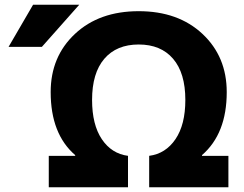

<svg xmlns="http://www.w3.org/2000/svg" viewBox="-20 -787 1026 807"><path d="M367 -367Q367 -263 408 -202Q449 -141 518 -132V0H185V-132H296V-135Q193 -224 193 -400Q193 -549 295 -644.5Q397 -740 563 -740Q729 -740 831 -644.5Q933 -549 933 -400Q933 -225 829 -135V-132H940V0H607V-132Q676 -141 717.5 -202Q759 -263 759 -367Q759 -480 707.5 -540Q656 -600 563 -600Q470 -600 418.5 -540Q367 -480 367 -367ZM119 -767H313L156 -590H16Z"/></svg>

Font: Mplus 1p ExtraBold
Style: Regular
Weight: 800
Version: Version 1.061